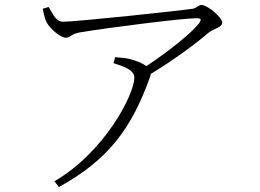

<svg xmlns="http://www.w3.org/2000/svg" viewBox="-20 -713 1040 769"><path d="M435 -460C479 -446 518 -432 518 -402C518 -334 398 -103 198 13L216 36C416 -74 508 -201 581 -405L584 -417C677 -473 773 -545 814 -581C836 -599 870 -603 870 -622C870 -644 810 -693 788 -693C774 -693 767 -680 752 -678C700 -670 286 -626 233 -626C205 -626 192 -655 175 -685L151 -678C156 -658 158 -640 167 -623C181 -597 223 -562 243 -562C265 -562 260 -576 299 -583C417 -603 714 -640 765 -640C786 -640 789 -636 776 -618C744 -578 651 -504 566 -448C551 -460 528 -469 502 -476C487 -480 472 -482 441 -484Z"/></svg>

Font: Noto Serif TC ExtraLight
Style: Regular
Weight: 200
Designer: Ryoko NISHIZUKA 西塚涼子 (kana & ideographs); Frank Grießhammer (Latin, Greek & Cyrillic); Wenlong ZHANG 张文龙 (bopomofo); San
Foundry: Adobe
Version: Version 2.001;hotconv 1.1.0;makeotfexe 2.6.0